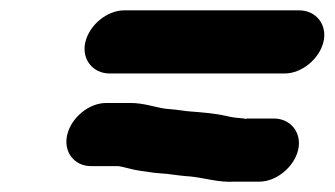

<svg xmlns="http://www.w3.org/2000/svg" viewBox="-20 -492 647 371"><path d="M156 -171H209C214 -170 220 -169 227 -167C245 -162 259 -161 279 -158C282 -158 299 -156 303 -156C321 -154 330 -152 348 -151C377 -148 402 -139 434 -141H481C514 -141 548 -169 556 -202C564 -235 542 -263 509 -263H457C455 -262 453 -262 452 -263C440 -264 428 -265 417 -268C395 -273 369 -275 343 -277L320 -280C313 -281 306 -281 299 -282C279 -285 257 -293 233 -293H185C152 -293 118 -265 110 -232C102 -199 123 -171 156 -171ZM192 -350H530C563 -350 597 -378 605 -411C613 -444 591 -472 558 -472H220C187 -472 153 -444 145 -411C137 -378 159 -350 192 -350Z"/></svg>

Font: Electronic
Style: TiIt
Weight: 900
Version: Version 1.011